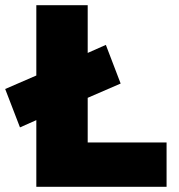

<svg xmlns="http://www.w3.org/2000/svg" viewBox="-50 -720 690 740"><path d="M90 0V-257L27 -229L-30 -377L90 -429V-700H288V-516L358 -547L415 -398L288 -343V-171H592V0Z"/></svg>

Font: Lexend ExtraBold
Style: Regular
Weight: 800
Designer: Bonnie Shaver-Troup, Thomas Jockin
Foundry: Lexend
Version: Version 1.007; ttfautohint (v1.8.3)